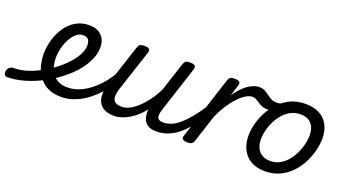

<svg xmlns="http://www.w3.org/2000/svg" viewBox="-210 -918 2379 1337"><g transform="rotate(20 979.5 -250.0)"><path d="M-137 17Q-151 17 -157 5.5Q-163 -6 -160.5 -20.5Q-158 -35 -146.5 -46.5Q-135 -58 -114 -58Q-64 -58 -9 -76.5Q46 -95 99.5 -126.5Q153 -158 197 -196Q227 -222 254 -253.5Q281 -285 297 -318Q313 -351 313 -382Q313 -410 301 -424.5Q289 -439 262 -439Q248 -439 241.5 -451Q235 -463 236.5 -479Q238 -495 249 -507Q260 -519 281 -519Q320 -519 347.5 -503.5Q375 -488 389 -461.5Q403 -435 403 -401Q403 -353 382.5 -307Q362 -261 327 -218.5Q292 -176 247 -140Q191 -93 124 -57.5Q57 -22 -10.5 -2.5Q-78 17 -137 17Z M263 18Q218 18 182.5 5.5Q147 -7 122 -30Q97 -53 80 -83.5Q63 -114 55 -149.5Q47 -185 47 -222Q47 -274 62 -326.5Q77 -379 106.5 -423Q136 -467 179.5 -493Q223 -519 281 -519Q292 -519 295.5 -507Q299 -495 295.5 -479Q292 -463 283.5 -451Q275 -439 263 -439Q235 -439 212 -419.5Q189 -400 172 -368.5Q155 -337 145.5 -299.5Q136 -262 136 -226Q136 -195 143.5 -165Q151 -135 168 -111.5Q185 -88 213 -73.5Q241 -59 282 -59Q338 -59 395 -89Q452 -119 504.5 -176Q557 -233 598 -315Q602 -323 613.5 -322.5Q625 -322 633.5 -314.5Q642 -307 635 -291Q591 -192 530 -123Q469 -54 400.5 -18Q332 18 263 18Z M653 16Q599 16 567 -8Q535 -32 528.5 -76.5Q522 -121 541 -181L640 -483Q647 -503 656.5 -509Q666 -515 685 -515Q716 -515 724.5 -505.5Q733 -496 726 -476L627 -175Q615 -137 616 -112Q617 -87 633.5 -74.5Q650 -62 684 -62Q711 -62 740.5 -77Q770 -92 800 -120Q830 -148 858.5 -186.5Q887 -225 910 -272L979 -483Q986 -503 995.5 -509Q1005 -515 1024 -515Q1055 -515 1063.5 -505.5Q1072 -496 1065 -476L957 -143Q941 -95 950 -76.5Q959 -58 991 -58Q1005 -58 1011 -46.5Q1017 -35 1014.5 -20.5Q1012 -6 1000 5.5Q988 17 967 17Q938 17 917.5 8.5Q897 0 885 -15Q873 -30 868 -49.5Q863 -69 863 -92L865 -109Q842 -79 816 -56Q790 -33 762.5 -17Q735 -1 707.5 7.5Q680 16 653 16Z M970 17Q956 17 949.5 5.5Q943 -6 945.5 -20.5Q948 -35 960 -46.5Q972 -58 993 -58Q1023 -58 1053.5 -71Q1084 -84 1115 -111.5Q1146 -139 1179.5 -180Q1213 -221 1248 -277Q1257 -290 1269 -289Q1281 -288 1287.5 -278.5Q1294 -269 1288 -257Q1252 -187 1214 -135Q1176 -83 1136.5 -49.5Q1097 -16 1055.5 0.5Q1014 17 970 17Z M1196 15Q1180 15 1166 8Q1152 1 1159 -18L1309 -483Q1316 -503 1325.5 -509Q1335 -515 1354 -515Q1385 -515 1393.5 -505.5Q1402 -496 1395 -476L1370 -397Q1390 -426 1411 -449Q1432 -472 1454 -487.5Q1476 -503 1496.5 -511Q1517 -519 1537 -519Q1556 -519 1563 -507Q1570 -495 1566 -479Q1562 -463 1549 -451Q1536 -439 1516 -439Q1495 -439 1468.5 -423Q1442 -407 1413.5 -377Q1385 -347 1358 -305Q1331 -263 1309 -211L1244 -11Q1240 2 1229.5 8.5Q1219 15 1196 15Z M1638 -392Q1617 -392 1601 -399Q1585 -406 1571.5 -415.5Q1558 -425 1545 -432Q1532 -439 1517 -439Q1498 -439 1492 -451Q1486 -463 1490 -479Q1494 -495 1506.5 -507Q1519 -519 1538 -519Q1564 -519 1581 -509.5Q1598 -500 1613 -488.5Q1628 -477 1645.5 -467.5Q1663 -458 1690 -458Q1704 -458 1722.5 -464Q1741 -470 1752 -477Q1765 -487 1772 -481.5Q1779 -476 1780.5 -464.5Q1782 -453 1777.5 -441.5Q1773 -430 1763 -425Q1745 -415 1721.5 -408Q1698 -401 1676 -396.5Q1654 -392 1638 -392Z M1773 19Q1711 19 1668 -6Q1625 -31 1603.5 -75.5Q1582 -120 1582 -176Q1582 -229 1601 -288.5Q1620 -348 1657.5 -400.5Q1695 -453 1751.5 -486Q1808 -519 1883 -519Q1945 -519 1987.5 -495.5Q2030 -472 2051.5 -429.5Q2073 -387 2073 -331Q2073 -291 2061.5 -243.5Q2050 -196 2026.5 -149.5Q2003 -103 1967 -65Q1931 -27 1882.5 -4Q1834 19 1773 19ZM1783 -61Q1832 -61 1869 -87Q1906 -113 1931 -153.5Q1956 -194 1969 -238.5Q1982 -283 1982 -321Q1982 -360 1969 -386Q1956 -412 1932 -425.5Q1908 -439 1875 -439Q1825 -439 1787 -413.5Q1749 -388 1723.5 -348Q1698 -308 1685 -264Q1672 -220 1672 -183Q1672 -144 1685.5 -116.5Q1699 -89 1724 -75Q1749 -61 1783 -61Z"/></g></svg>

Font: Playwrite DK Loopet
Style: Regular
Weight: 400
Designer: Veronika Burian, José Scaglione
Foundry: TypeTogether
Version: Version 1.002